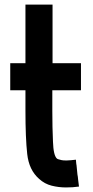

<svg xmlns="http://www.w3.org/2000/svg" viewBox="-20 -824 414 851"><path d="M338.9 -423.8Q296.9 -423.8 211.9 -423.8Q211.9 -406.2 211.9 -405.3Q211.9 -404.3 211.9 -374Q211.9 -367.2 211.9 -356.4Q211.9 -346.7 211.9 -333Q211.9 -257.8 214.8 -196.3Q216.8 -134.8 232.4 -121.1Q235.4 -118.2 252.9 -114.3Q269.5 -110.4 316.4 -116.2Q318.4 -91.8 319.3 -90.8Q319.3 -89.8 323.2 -50.8Q325.2 -42 326.2 -28.3Q328.1 -14.6 330.1 2.9Q315.4 4.9 301.8 5.9Q287.1 6.8 272.5 6.8Q240.2 6.8 209 -1Q177.7 -8.8 153.3 -31.2Q108.4 -70.3 100.6 -141.6Q92.8 -212.9 92.8 -333Q92.8 -363.3 92.8 -423.8Q70.3 -423.8 25.4 -423.8Q25.4 -444.3 25.4 -485.4Q25.4 -504.9 25.4 -543.9Q47.9 -543.9 92.8 -543.9Q92.8 -630.9 92.8 -803.7Q132.8 -803.7 212.9 -803.7Q212.9 -717.8 212.9 -543.9Q254.9 -543.9 338.9 -543.9Q338.9 -503.9 338.9 -423.8Z"/></svg>

Font: Seiden_Sans_Regular
Style: Regular
Weight: 400
Designer: Kevin Beronilla
Version: Version 1.0